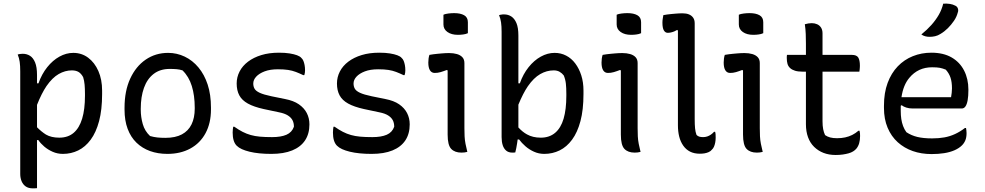

<svg xmlns="http://www.w3.org/2000/svg" viewBox="-20 -833 5400 1053"><path d="M77 -534Q82 -536 86.5 -536.5Q91 -537 96 -537.5Q101 -538 105 -538Q127 -538 144.5 -527Q162 -516 172.5 -490.5Q183 -465 183 -422V-376H191Q209 -427 239 -464.5Q269 -502 306 -522.5Q343 -543 382 -543Q428 -543 463.5 -516.5Q499 -490 519.5 -443.5Q540 -397 540 -336V-317Q540 -231 523.5 -169Q507 -107 477.5 -67Q448 -27 409 -8Q370 11 325 11Q295 11 269 -0.5Q243 -12 223 -29Q203 -46 190 -65H183V199Q179 199 175 199.5Q171 200 167 200H160Q136 200 121 189.5Q106 179 98.5 161Q91 143 91 121V-442Q91 -473 88 -494Q85 -515 77 -534ZM183 -258V-135Q208 -110 232 -95Q261 -78 305 -78Q353 -78 384 -104.5Q415 -131 430.5 -182Q446 -233 446 -308V-318Q446 -346 444 -368.5Q442 -391 436 -410Q425 -430 410.5 -438.5Q396 -447 374 -447Q337 -447 302 -427Q267 -407 235 -361Q208 -321 183 -258Z M902 -543Q950 -543 993 -522.5Q1036 -502 1068.5 -463Q1101 -424 1119 -369Q1137 -314 1137 -243V-233Q1137 -158 1107.5 -103Q1078 -48 1024 -18.5Q970 11 898 11Q846 11 803 -4.5Q760 -20 728.5 -50.5Q697 -81 680 -126.5Q663 -172 663 -232V-242Q663 -334 694 -401.5Q725 -469 779 -506Q833 -543 902 -543ZM911 -455Q858 -455 822.5 -427.5Q787 -400 769.5 -351Q752 -302 752 -237V-231Q752 -191 763 -152.5Q774 -114 803 -87Q824 -81 843.5 -79Q863 -77 887 -77Q942 -77 977.5 -96Q1013 -115 1030.5 -151Q1048 -187 1048 -237V-243Q1048 -309 1032 -361Q1016 -413 981 -447Q966 -452 949 -453.5Q932 -455 911 -455Z M1472 -81Q1521 -81 1551 -94Q1581 -107 1592 -138Q1592 -159 1584 -174Q1576 -189 1558.5 -200Q1541 -211 1511 -217L1426 -235Q1372 -247 1339.5 -265Q1307 -283 1292.5 -310Q1278 -337 1278 -375Q1278 -410 1294 -441Q1310 -472 1340.5 -495Q1371 -518 1413.5 -531Q1456 -544 1510 -544Q1544 -544 1568.5 -540Q1593 -536 1609 -530Q1625 -524 1632 -516Q1640 -509 1644 -499Q1648 -489 1650.5 -476Q1653 -463 1653 -447Q1653 -441 1652 -434Q1651 -427 1649 -421H1643Q1622 -431 1602.5 -438.5Q1583 -446 1560 -449.5Q1537 -453 1504 -453Q1461 -453 1431 -441.5Q1401 -430 1385 -412.5Q1369 -395 1369 -375Q1369 -359 1376 -346.5Q1383 -334 1404.5 -324Q1426 -314 1469 -305L1543 -290Q1590 -281 1619 -261Q1648 -241 1662.5 -213Q1677 -185 1677 -151Q1677 -99 1653 -63Q1629 -27 1582.5 -8Q1536 11 1468 11Q1433 11 1403 8Q1373 5 1348.5 -1Q1324 -7 1306.5 -15Q1289 -23 1278 -34Q1267 -45 1261.5 -63Q1256 -81 1256 -106Q1256 -117 1257 -124.5Q1258 -132 1259 -138H1265Q1289 -121 1310.5 -110Q1332 -99 1355 -92.5Q1378 -86 1406 -83.5Q1434 -81 1472 -81Z M2022 -81Q2071 -81 2101 -94Q2131 -107 2142 -138Q2142 -159 2134 -174Q2126 -189 2108.5 -200Q2091 -211 2061 -217L1976 -235Q1922 -247 1889.5 -265Q1857 -283 1842.5 -310Q1828 -337 1828 -375Q1828 -410 1844 -441Q1860 -472 1890.5 -495Q1921 -518 1963.5 -531Q2006 -544 2060 -544Q2094 -544 2118.5 -540Q2143 -536 2159 -530Q2175 -524 2182 -516Q2190 -509 2194 -499Q2198 -489 2200.5 -476Q2203 -463 2203 -447Q2203 -441 2202 -434Q2201 -427 2199 -421H2193Q2172 -431 2152.5 -438.5Q2133 -446 2110 -449.5Q2087 -453 2054 -453Q2011 -453 1981 -441.5Q1951 -430 1935 -412.5Q1919 -395 1919 -375Q1919 -359 1926 -346.5Q1933 -334 1954.5 -324Q1976 -314 2019 -305L2093 -290Q2140 -281 2169 -261Q2198 -241 2212.5 -213Q2227 -185 2227 -151Q2227 -99 2203 -63Q2179 -27 2132.5 -8Q2086 11 2018 11Q1983 11 1953 8Q1923 5 1898.5 -1Q1874 -7 1856.5 -15Q1839 -23 1828 -34Q1817 -45 1811.5 -63Q1806 -81 1806 -106Q1806 -117 1807 -124.5Q1808 -132 1809 -138H1815Q1839 -121 1860.5 -110Q1882 -99 1905 -92.5Q1928 -86 1956 -83.5Q1984 -81 2022 -81Z M2435 -95V-160V-447L2430 -449Q2422 -446 2413.5 -443Q2405 -440 2396.5 -437.5Q2388 -435 2380 -434Q2372 -433 2364 -433Q2347 -433 2338 -447.5Q2329 -462 2329 -490Q2329 -501 2330.5 -512Q2332 -523 2335 -532Q2346 -534 2357.5 -535.5Q2369 -537 2380 -538Q2391 -539 2402 -540Q2413 -541 2423 -541.5Q2433 -542 2443 -542Q2467 -542 2486 -536.5Q2505 -531 2516 -519Q2527 -507 2527 -487V-130Q2527 -106 2528 -85.5Q2529 -65 2533 -44.5Q2537 -24 2543 0Q2535 2 2527.5 3Q2520 4 2511 4Q2474 4 2454.5 -16.5Q2435 -37 2435 -95ZM2412 -752Q2418 -755 2425 -756.5Q2432 -758 2439.5 -759Q2447 -760 2455.5 -760.5Q2464 -761 2471 -761Q2505 -761 2525.5 -749.5Q2546 -738 2546 -711V-651Q2540 -648 2533.5 -646.5Q2527 -645 2520.5 -644Q2514 -643 2506.5 -642.5Q2499 -642 2491 -642Q2456 -642 2434 -657.5Q2412 -673 2412 -699Z M2806 3Q2804 3 2801 3.5Q2798 4 2795 4H2790Q2769 4 2756 -7Q2743 -18 2737 -37Q2731 -56 2731 -81V-658Q2731 -689 2728 -710Q2725 -731 2717 -750Q2720 -751 2724 -752L2731 -753Q2734 -754 2737.5 -754Q2741 -754 2745 -754Q2767 -754 2784.5 -742.5Q2802 -731 2812.5 -706Q2823 -681 2823 -638V-376H2831Q2849 -427 2879 -464.5Q2909 -502 2946 -522.5Q2983 -543 3022 -543Q3056 -543 3085 -528Q3114 -513 3135 -485Q3156 -457 3168 -419.5Q3180 -382 3180 -336V-317Q3180 -231 3163.5 -169Q3147 -107 3117.5 -67Q3088 -27 3049 -8Q3010 11 2965 11Q2935 11 2908.5 -1Q2882 -13 2861.5 -31Q2841 -49 2827 -68H2819Q2818 -57 2816 -47Q2814 -34 2811.5 -21Q2809 -8 2806 3ZM2823 -134Q2846 -109 2870 -96Q2902 -78 2946 -78Q2993 -78 3024.5 -104.5Q3056 -131 3071 -182Q3086 -233 3086 -308V-318Q3086 -351 3083.5 -374Q3081 -397 3072 -419Q3063 -431 3049.5 -439Q3036 -447 3017 -447Q2978 -447 2942.5 -426.5Q2907 -406 2875 -360Q2849 -322 2823 -259Z M3385 -95V-160V-447L3380 -449Q3372 -446 3363.5 -443Q3355 -440 3346.5 -437.5Q3338 -435 3330 -434Q3322 -433 3314 -433Q3297 -433 3288 -447.5Q3279 -462 3279 -490Q3279 -501 3280.5 -512Q3282 -523 3285 -532Q3296 -534 3307.5 -535.5Q3319 -537 3330 -538Q3341 -539 3352 -540Q3363 -541 3373 -541.5Q3383 -542 3393 -542Q3417 -542 3436 -536.5Q3455 -531 3466 -519Q3477 -507 3477 -487V-130Q3477 -106 3478 -85.5Q3479 -65 3483 -44.5Q3487 -24 3493 0Q3485 2 3477.5 3Q3470 4 3461 4Q3424 4 3404.5 -16.5Q3385 -37 3385 -95ZM3362 -752Q3368 -755 3375 -756.5Q3382 -758 3389.5 -759Q3397 -760 3405.5 -760.5Q3414 -761 3421 -761Q3455 -761 3475.5 -749.5Q3496 -738 3496 -711V-651Q3490 -648 3483.5 -646.5Q3477 -645 3470.5 -644Q3464 -643 3456.5 -642.5Q3449 -642 3441 -642Q3406 -642 3384 -657.5Q3362 -673 3362 -699Z M3618 -750Q3628 -752 3639 -753.5Q3650 -755 3661 -756Q3672 -757 3683 -758Q3694 -759 3704 -759.5Q3714 -760 3723 -760Q3744 -760 3758.5 -754Q3773 -748 3781.5 -736Q3790 -724 3790 -705V-180Q3790 -149 3792 -129Q3794 -109 3800 -93Q3807 -86 3815.5 -83.5Q3824 -81 3836 -81Q3848 -81 3858.5 -84.5Q3869 -88 3878.5 -94.5Q3888 -101 3896 -110H3902Q3904 -104 3904.5 -96.5Q3905 -89 3905 -78Q3905 -64 3902.5 -51Q3900 -38 3895.5 -28Q3891 -18 3884 -12Q3878 -4 3867 1Q3856 6 3844 8Q3832 10 3818 10Q3787 10 3764.5 -1.5Q3742 -13 3727 -34.5Q3712 -56 3705 -84Q3698 -112 3698 -146V-665L3694 -669Q3688 -665 3678.5 -661Q3669 -657 3659.5 -655Q3650 -653 3642 -653Q3629 -653 3621 -666Q3613 -679 3613 -709Q3613 -721 3615 -732Q3617 -743 3618 -750Z M4055 -95V-160V-447L4050 -449Q4042 -446 4033.5 -443Q4025 -440 4016.5 -437.5Q4008 -435 4000 -434Q3992 -433 3984 -433Q3967 -433 3958 -447.5Q3949 -462 3949 -490Q3949 -501 3950.5 -512Q3952 -523 3955 -532Q3966 -534 3977.5 -535.5Q3989 -537 4000 -538Q4011 -539 4022 -540Q4033 -541 4043 -541.5Q4053 -542 4063 -542Q4087 -542 4106 -536.5Q4125 -531 4136 -519Q4147 -507 4147 -487V-130Q4147 -106 4148 -85.5Q4149 -65 4153 -44.5Q4157 -24 4163 0Q4155 2 4147.5 3Q4140 4 4131 4Q4094 4 4074.5 -16.5Q4055 -37 4055 -95ZM4032 -752Q4038 -755 4045 -756.5Q4052 -758 4059.5 -759Q4067 -760 4075.5 -760.5Q4084 -761 4091 -761Q4125 -761 4145.5 -749.5Q4166 -738 4166 -711V-651Q4160 -648 4153.5 -646.5Q4147 -645 4140.5 -644Q4134 -643 4126.5 -642.5Q4119 -642 4111 -642Q4076 -642 4054 -657.5Q4032 -673 4032 -699Z M4296 -532H4400V-594Q4400 -620 4399 -646.5Q4398 -673 4394 -700Q4404 -703 4413.5 -704.5Q4423 -706 4432 -706Q4448 -706 4461.5 -700Q4475 -694 4483 -681.5Q4491 -669 4491 -650V-532H4652Q4678 -532 4687 -517.5Q4696 -503 4696 -472Q4696 -467 4695.5 -461Q4695 -455 4694.5 -450Q4694 -445 4693 -440H4491V-168Q4491 -143 4494.5 -125Q4498 -107 4505 -92Q4518 -83 4533.5 -79Q4549 -75 4571 -75Q4595 -75 4615.5 -79.5Q4636 -84 4654 -93Q4672 -102 4688 -116H4694Q4696 -109 4696.5 -102Q4697 -95 4697 -87Q4697 -65 4692 -47.5Q4687 -30 4676 -17Q4669 -9 4658.5 -2.5Q4648 4 4633.5 8Q4619 12 4601.5 14.5Q4584 17 4563 17Q4526 17 4496.5 5.5Q4467 -6 4445 -27.5Q4423 -49 4411.5 -80.5Q4400 -112 4400 -152V-440H4382Q4357 -440 4340.5 -445Q4324 -450 4313.5 -459.5Q4303 -469 4299 -482.5Q4295 -496 4295 -515Q4295 -518 4295 -521Q4295 -524 4295.5 -527Q4296 -530 4296 -532Z M5088 -544Q5154 -544 5199 -518Q5244 -492 5267.5 -446Q5291 -400 5291 -342V-338Q5291 -306 5287 -283.5Q5283 -261 5275 -249.5Q5267 -238 5255 -238H4985Q4966 -238 4950.5 -243Q4935 -248 4925 -256L4920 -253Q4920 -245 4920 -236V-225Q4920 -201 4923 -180.5Q4926 -160 4933 -141.5Q4940 -123 4951 -108Q4978 -90 5011 -82Q5044 -74 5092 -74Q5129 -74 5159.5 -79.5Q5190 -85 5218 -98Q5246 -111 5272 -131H5278Q5279 -125 5280 -118.5Q5281 -112 5281 -103Q5281 -80 5274.5 -64Q5268 -48 5256 -36Q5240 -20 5215 -9Q5190 2 5158 7Q5126 12 5089 12Q5033 12 4986 -4.5Q4939 -21 4903.5 -53Q4868 -85 4848 -132.5Q4828 -180 4828 -241V-253Q4828 -324 4848 -378Q4868 -432 4903.5 -469Q4939 -506 4986.5 -525Q5034 -544 5088 -544ZM4924 -300H5196Q5198 -312 5199.5 -324Q5201 -336 5201 -348Q5201 -383 5193 -407Q5185 -431 5167 -451Q5150 -458 5134.5 -461Q5119 -464 5092 -464Q5015 -464 4967 -406Q4934 -367 4924 -300ZM5153 -813Q5174 -814 5190 -811.5Q5206 -809 5219 -802Q5230 -797 5233.5 -786Q5237 -775 5233 -765Q5227 -741 5212 -719Q5197 -697 5178.5 -678.5Q5160 -660 5138 -647Q5124 -638 5109 -634.5Q5094 -631 5078 -631Q5066 -631 5054.5 -634Q5043 -637 5033 -644Q5065 -670 5088.5 -696.5Q5112 -723 5128.5 -751.5Q5145 -780 5153 -813Z"/></svg>

Font: Code D Ace
Style: Regular
Weight: 400
Version: Version 1.085; ttfautohint (v1.8.4.7-5d5b);Nerd Fonts 3.0.2